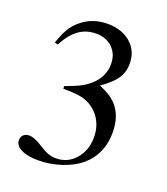

<svg xmlns="http://www.w3.org/2000/svg" viewBox="-129 -766 757 871"><g transform="rotate(20 250.0 -331.0)"><path d="M152.8 -330.1 151.9 -342.8Q202.6 -360.8 229 -375.2Q255.4 -389.6 277.8 -412.1Q317.9 -453.6 317.9 -508.8Q317.9 -556.6 287.6 -586.4Q257.3 -616.2 208 -616.2Q160.6 -616.2 125.2 -590.8Q89.8 -565.4 60.1 -509.8L44.9 -514.2Q60.5 -559.1 74.5 -583Q88.4 -606.9 110.8 -627Q165.5 -675.8 241.2 -675.8Q311 -675.8 354 -638.2Q397 -600.6 397 -539.1Q397 -498.5 376 -467.3Q355 -436 304.2 -400.9Q336.9 -386.2 354.2 -375.2Q371.6 -364.3 387.2 -348.1Q431.2 -299.8 431.2 -219.2Q431.2 -116.2 358.9 -53.2Q322.8 -22.5 267.8 -4.2Q212.9 14.2 155.8 14.2Q103.5 14.2 73.2 -1.2Q43 -16.6 43 -43Q43 -58.6 53.5 -68.4Q64 -78.1 81.1 -78.1Q104.5 -78.1 144 -53.2Q171.9 -35.2 189.9 -28.6Q208 -22 229 -22Q284.7 -22 321.8 -64.5Q358.9 -106.9 358.9 -170.9Q358.9 -222.7 332 -262.2Q305.2 -301.8 257.8 -318.8Q228.5 -330.1 152.8 -330.1Z"/></g></svg>

Font: Accordance
Style: Regular
Weight: 400
Version: Version 1.1 (build May 11, 2018) Miklal Software Solutions, 